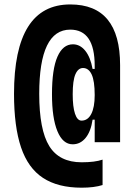

<svg xmlns="http://www.w3.org/2000/svg" viewBox="-20 -723 626 882"><path d="M355 139.2Q246.1 139.2 177.5 94.2Q108.9 49.3 76.7 -45.9Q44.4 -141.1 44.4 -292Q44.4 -702.6 302.7 -702.6Q531.7 -702.6 531.7 -423.8V-69.8H415V-173.3H405.3Q397.5 -119.1 373.3 -89.6Q349.1 -60.1 314 -60.1Q268.6 -60.1 243.7 -120.4Q218.8 -180.7 218.8 -290Q218.8 -405.8 243.9 -462.6Q269 -519.5 314.9 -519.5Q347.7 -519.5 371.6 -490Q395.5 -460.4 405.3 -406.2H415V-420.9Q415 -586.9 302.7 -586.9Q160.2 -586.9 160.2 -292Q160.2 -126.5 206.3 -52Q252.4 22.5 355 22.5Q416 22.5 451.2 10.3V127Q412.6 139.2 355 139.2ZM354.5 -168.9Q383.3 -168.9 399.2 -199.5Q415 -230 415 -286.1Q415 -351.1 401.1 -380.9Q387.2 -410.6 361.3 -410.6Q338.9 -410.6 326.4 -381.8Q314 -353 314 -290Q314 -232.4 324.5 -200.7Q335 -168.9 354.5 -168.9Z"/></svg>

Font: Cascadia Mono
Style: Bold
Weight: 700
Monospace: yes
Designer: Aaron Bell
Foundry: Saja Typeworks
Version: Version 2404.023; ttfautohint (v1.8.4)